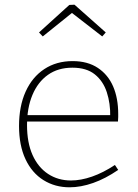

<svg xmlns="http://www.w3.org/2000/svg" viewBox="-20 -790 586 817"><path d="M276 7Q214 7 165 -23.5Q116 -54 88.5 -112.5Q61 -171 61 -254Q61 -338 89 -400Q117 -462 168.5 -496Q220 -530 289 -530Q353 -530 396.5 -501Q440 -472 461.5 -422Q483 -372 483 -305Q483 -299 483 -292Q483 -285 482 -273H81V-300H458L449 -294Q450 -350 434.5 -397.5Q419 -445 383.5 -473.5Q348 -502 288 -502Q227 -502 184 -471.5Q141 -441 118 -386Q95 -331 95 -258Q95 -183 118.5 -130.5Q142 -78 184.5 -50Q227 -22 282 -22Q324 -22 371.5 -38.5Q419 -55 469 -88L483 -67Q429 -30 376.5 -11.5Q324 7 276 7ZM162 -635 146 -652 275 -769 297 -770 430 -652 415 -635 277 -742H295Z"/></svg>

Font: Bitter Thin ExtraLight
Style: Regular
Weight: 250
Version: Version 2.002